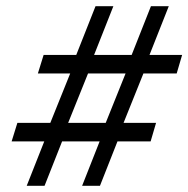

<svg xmlns="http://www.w3.org/2000/svg" viewBox="-20 -603 610 622"><path d="M66.5 -1 123.4 -145H17.7L36.3 -205H143L207.4 -365H102.7L121.3 -425H227L289.5 -583H347.3L284.8 -425H406.5L469 -583H526.8L464.3 -425H570L552.4 -365H444.6L380.3 -205H485.6L468 -145H360.6L303.8 -1H246L302.8 -145H181.2L124.3 -1ZM200.8 -205H322.5L386.8 -365H265.2Z"/></svg>

Font: Rokkitt SemiBold
Style: Italic
Weight: 600
Italic angle: -9°
Designer: Vernon Adams
Foundry: Vernon Adams
Version: Version 3.103